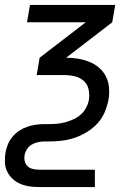

<svg xmlns="http://www.w3.org/2000/svg" viewBox="-27 -540 547 775"><path d="M356 215H132Q112 215 93 212.5Q74 210 56 202.5Q38 195 24.5 182.5Q11 170 2.5 153.5Q-6 137 -7 117Q-8 97 -5 77Q-2 60 4.5 43.5Q11 27 23 12.5Q35 -2 50 -12Q65 -22 82 -28Q99 -34 116.5 -36.5Q134 -39 151 -39H170Q186 -39 203 -40.5Q220 -42 236.5 -46.5Q253 -51 269.5 -58.5Q286 -66 299 -77.5Q312 -89 320.5 -105Q329 -121 332 -138Q335 -159 330.5 -179.5Q326 -200 311 -213.5Q296 -227 275.5 -232Q255 -237 233 -237H121L133 -307L319 -450H82L94 -520H438L426 -450L240 -307Q265 -307 288.5 -303Q312 -299 333.5 -290.5Q355 -282 372.5 -267Q390 -252 400.5 -231.5Q411 -211 413 -186.5Q415 -162 411 -138Q406 -112 395.5 -87Q385 -62 366 -41.5Q347 -21 323 -6.5Q299 8 273.5 16.5Q248 25 222 28Q196 31 170 31H152Q139 31 125.5 34Q112 37 100.5 44Q89 51 81.5 63Q74 75 72 88Q70 101 73.5 113Q77 125 86 132.5Q95 140 107.5 142.5Q120 145 133 145H356Z"/></svg>

Font: Iosevka Fixed
Style: Italic
Weight: 400
Italic angle: -9°
Monospace: yes
Designer: Belleve Invis
Foundry: Belleve Invis
Version: Version 33.2.4